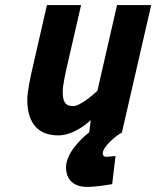

<svg xmlns="http://www.w3.org/2000/svg" viewBox="-20 -520 613 753"><path d="M362 -164C362 -164 299 -104 267 -104C233 -104 226 -125 226 -162C226 -185 238 -240 244 -265L298 -500H164L108 -255C101 -226 87 -162 87 -129C87 -51 118 11 209 11C275 11 336 -49 336 -49L330 -1C292 28 239 84 239 136C239 187 271 213 322 213C363 213 420 202 420 202L433 92C433 92 403 95 396 95C386 95 383 88 383 81C383 57 432 13 458 0L573 -500H439Z"/></svg>

Font: RazerF5
Style: Bold Italic
Weight: 700
Foundry: Razer Inc.
Version: Version 2